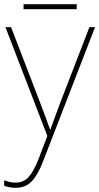

<svg xmlns="http://www.w3.org/2000/svg" viewBox="-26 -658 476 921"><path d="M0 -528H27L164 -172Q182 -124 194.5 -91Q207 -58 214 -37H216Q224 -59 235.5 -91Q247 -123 264 -168L403 -528H430L181 115Q156 180 126.5 211.5Q97 243 48 243Q21 243 -6 233V207Q8 212 20 215Q32 218 48 218Q86 218 110.5 192Q135 166 160 102L201 -6ZM342 -638V-614H87V-638Z"/></svg>

Font: Noto Sans Thin
Style: Regular
Weight: 100
Designer: Monotype Design Team
Foundry: Monotype Imaging Inc.
Version: Version 2.007